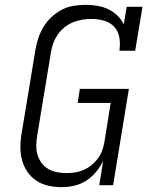

<svg xmlns="http://www.w3.org/2000/svg" viewBox="-20 -763 640 791"><path d="M234 8Q206 8 179 2Q152 -4 130 -18.5Q108 -33 93 -55Q78 -77 71 -103Q64 -129 64 -157Q64 -185 69 -213L126 -558Q130 -582 138 -606Q146 -630 159.5 -652.5Q173 -675 192.5 -693Q212 -711 235 -723Q258 -735 283 -739Q308 -743 333 -743Q357 -743 381 -739Q405 -735 426 -725Q447 -715 463.5 -699Q480 -683 490 -663L502 -735H567L537 -554H472Q476 -581 472 -607Q468 -633 451.5 -651.5Q435 -670 409.5 -677.5Q384 -685 358 -685Q339 -685 319.5 -682Q300 -679 281.5 -671.5Q263 -664 246.5 -651Q230 -638 218.5 -621.5Q207 -605 200 -586.5Q193 -568 190 -548L133 -203Q130 -184 129.5 -164Q129 -144 134.5 -125.5Q140 -107 151 -92Q162 -77 178 -67.5Q194 -58 213 -54Q232 -50 252 -50Q270 -50 288 -52.5Q306 -55 323.5 -62.5Q341 -70 356 -82Q371 -94 382.5 -109Q394 -124 400.5 -141.5Q407 -159 410 -177L436 -339H300L309 -397H511L446 0H389L405 -101Q394 -77 376 -55Q358 -33 335 -18.5Q312 -4 286 2Q260 8 234 8Z"/></svg>

Font: Iosevka Curly Slab LtEx
Style: Italic
Weight: 300
Width: 7
Italic angle: -9°
Monospace: yes
Designer: Belleve Invis
Foundry: Belleve Invis
Version: Version 11.1.0; ttfautohint (v1.8.3)